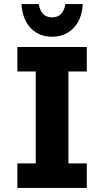

<svg xmlns="http://www.w3.org/2000/svg" viewBox="-20 -920 510 940"><path d="M65 0V-120H155V-570H65V-690H405V-570H315V-120H405V0ZM85 -900H170Q174 -870 190.5 -852.5Q207 -835 235 -835Q263 -835 279.5 -852.5Q296 -870 300 -900H385Q383 -850 363 -814Q343 -778 310 -759Q277 -740 235 -740Q193 -740 160 -759Q127 -778 107.5 -814Q88 -850 85 -900Z"/></svg>

Font: Radio Canada
Style: Regular
Weight: 400
Designer: Charles Daoud, Etienne Aubert Bonn, Alexandre Saumier Demers, Jacques Le Bailly
Foundry: Radio-Canada
Version: Version 2.104;gftools[0.9.28.dev5+ged2979d]